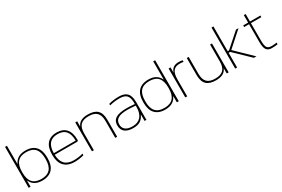

<svg xmlns="http://www.w3.org/2000/svg" viewBox="87 -1788 4220 2875"><g transform="rotate(-30 2197.5 -350.5)"><path d="M522 -241V-259C522 -417 445 -509 289 -509C191 -509 125 -472 90 -396H87V-708H54V0H87V-104H90C125 -28 191 9 289 9C445 9 522 -83 522 -241ZM87 -243V-257C87 -404 148 -482 288 -482C428 -482 489 -404 489 -257V-243C489 -96 428 -19 288 -19C148 -19 87 -96 87 -243Z M1047 -260C1047 -422 972 -509 828 -509C679 -509 606 -416 606 -256V-244C606 -84 686 9 849 9C903 9 961 1 1008 -14V-41C957 -26 899 -19 850 -19C710 -19 643 -93 639 -234H1022C1042 -234 1047 -243 1047 -260ZM639 -261C641 -405 701 -481 828 -481C958 -481 1016 -405 1017 -261Z M1148 -500V0H1181V-291C1181 -424 1239 -481 1366 -481C1492 -481 1551 -424 1551 -291V0H1584V-295C1584 -444 1515 -509 1368 -509C1273 -509 1212 -479 1183 -413H1181V-500Z M1903 -509C1843 -509 1779 -501 1728 -486V-459C1783 -474 1842 -481 1896 -481C2005 -481 2058 -443 2058 -313V-292C1993 -298 1945 -300 1922 -300C1742 -300 1670 -248 1670 -145C1670 -48 1732 9 1860 9C1959 9 2018 -25 2055 -108H2058V0H2090V-308C2090 -453 2029 -509 1903 -509ZM1703 -143C1703 -235 1771 -273 1922 -273C1958 -273 2008 -270 2058 -265V-241C2058 -93 1985 -19 1864 -19C1749 -19 1703 -71 1703 -143Z M2181 -259V-241C2181 -83 2258 9 2414 9C2512 9 2578 -28 2613 -104H2616V0H2649V-708H2616V-396H2613C2578 -472 2512 -509 2414 -509C2258 -509 2181 -417 2181 -259ZM2214 -243V-257C2214 -404 2275 -482 2415 -482C2555 -482 2616 -404 2616 -257V-243C2616 -96 2555 -19 2415 -19C2275 -19 2214 -96 2214 -243Z M2938 -509C2866 -509 2819 -479 2797 -413H2795V-500H2762V0H2795V-291C2795 -423 2840 -480 2940 -480C2958 -480 2986 -478 3006 -474V-502C2984 -507 2960 -509 2938 -509Z M3512 0V-500H3479V-209C3479 -76 3421 -19 3294 -19C3168 -19 3109 -76 3109 -209V-500H3076V-205C3076 -56 3145 9 3292 9C3387 9 3448 -21 3477 -87H3479V0Z M3625 -710V0H3658V-254H3685L3948 0H3992L3713 -270L3971 -500H3927L3681 -282H3658V-710Z M4267 -20C4199 -20 4169 -44 4169 -166V-472H4349V-500H4169V-630H4137V-500H4052V-472H4137V-166C4137 -36 4170 9 4256 9C4288 9 4321 7 4357 1V-27C4328 -22 4292 -20 4267 -20Z"/></g></svg>

Font: LT Wave Alt Thin
Style: Regular
Weight: 100
Designer: Daniel Lyons
Version: Version 2.5 (Glyphs App)